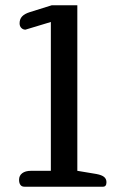

<svg xmlns="http://www.w3.org/2000/svg" viewBox="-20 -705 483 725"><path d="M52 -26Q52 -42 64 -51Q76 -60 97 -60H172V-622L76 -593Q67 -593 60.5 -599.5Q54 -606 54 -617Q54 -633 63.5 -643Q73 -653 92 -659L175 -685H272V-60L344 -48Q365 -44 373.5 -36.5Q382 -29 382 -17Q382 0 369 0H72Q62 0 57 -7Q52 -14 52 -26Z"/></svg>

Font: Maitree Medium
Style: Regular
Weight: 500
Designer: CadsonDemak Team
Foundry: CadsonDemak
Version: Version 1.000